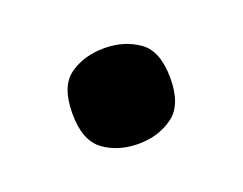

<svg xmlns="http://www.w3.org/2000/svg" viewBox="-44 -506 382 302"><g transform="rotate(-20 147.0 -355.0)"><path d="M147 -275Q113 -275 89 -292.5Q65 -310 65 -355Q65 -401 89 -418Q113 -435 147 -435Q180 -435 204.5 -418Q229 -401 229 -355Q229 -310 204.5 -292.5Q180 -275 147 -275Z"/></g></svg>

Font: Noto Serif Gujarati
Style: Bold
Weight: 700
Version: Version 2.102